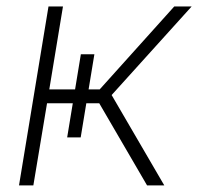

<svg xmlns="http://www.w3.org/2000/svg" viewBox="-20 -562 601 582"><path d="M37.6 0 127 -542.5H170.9L129.4 -291H282.2L508.3 -542.5H561L318.4 -273.9L478 0H425.8L280.8 -249H122.6L81.1 0ZM225.1 -397.5H266.1L224.6 -145.5H183.6Z"/></svg>

Font: Inter 20pt ExtraLight
Style: Italic
Weight: 250
Italic angle: -9.3988°
Version: Version 4.001;git-66647c0bb